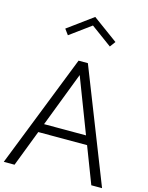

<svg xmlns="http://www.w3.org/2000/svg" viewBox="-156 -1139 950 1230"><g transform="rotate(15 319.0 -524.0)"><path d="M64.1 0 156.8 -241.4H480.5L573.2 0H644.5L349.5 -750H287.7L-7.3 0ZM318.6 -662.7 457.7 -300H179.5ZM318.6 -991.4 457.7 -889.5 485 -926.4 318.6 -1048.2 152.3 -926.4 179.5 -889.5Z"/></g></svg>

Font: Spartan MB
Style: Regular
Weight: 212
Designer: Matt Bailey, Mirko Velimirovic
Foundry: Matt Bailey
Version: Version 1.005